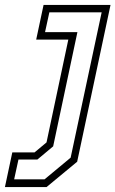

<svg xmlns="http://www.w3.org/2000/svg" viewBox="-86 -560 469 780"><path d="M-66 200 -36 59H54.5L103 18.5L191.5 -399H61L91 -540H363L227.5 97L103 200ZM-28.5 168.5H95L201 80.5L327 -510H114.5L97 -429.5H228.5L130 34.5L66 88H-11Z"/></svg>

Font: Tourney Light
Style: Italic
Weight: 300
Italic angle: -12°
Version: Version 1.015